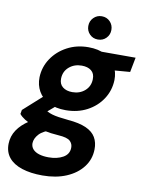

<svg xmlns="http://www.w3.org/2000/svg" viewBox="-129 -764 809 1065"><g transform="rotate(10 275.5 -231.5)"><path d="M185 232Q118 232 69 216Q20 200 -5.5 168.5Q-31 137 -30 91Q-29 48 -5.5 13Q18 -22 60.5 -49.5Q103 -77 160 -96L198 -26Q146 -11 123.5 13.5Q101 38 100 65Q100 85 112.5 99Q125 113 148 120Q171 127 201 127Q249 127 282 108.5Q315 90 316 54Q317 31 300.5 15.5Q284 0 235 -3Q189 -6 152 -14Q115 -22 86.5 -32.5Q58 -43 37.5 -56Q17 -69 6 -83L10 -106L137 -220L228 -189L79 -62L132 -134Q143 -127 154.5 -121Q166 -115 181 -110.5Q196 -106 218.5 -102.5Q241 -99 273 -96Q335 -91 373.5 -74Q412 -57 429 -28Q446 1 445 40Q444 96 410.5 139.5Q377 183 319 207.5Q261 232 185 232ZM249 -147Q192 -147 153 -167.5Q114 -188 94 -223Q74 -258 75 -302Q77 -360 109 -408Q141 -456 194.5 -484.5Q248 -513 314 -513Q371 -513 410 -492Q449 -471 468.5 -436.5Q488 -402 487 -358Q485 -299 453.5 -251Q422 -203 369 -175Q316 -147 249 -147ZM268 -252Q310 -252 338.5 -277Q367 -302 368 -342Q369 -374 349 -390Q329 -406 295 -406Q253 -406 224 -381Q195 -356 194 -316Q193 -285 213.5 -268.5Q234 -252 268 -252ZM378 -403 373 -501H581L565 -418ZM357 -564Q329 -564 310.5 -583Q292 -602 292 -629Q292 -657 311 -676Q330 -695 357 -695Q385 -695 403.5 -676Q422 -657 422 -629Q422 -602 403.5 -583Q385 -564 357 -564Z"/></g></svg>

Font: DM Sans 18pt ExtraBold
Style: Italic
Weight: 800
Italic angle: -10°
Designer: Colophon Foundry, Jonny Pinhorn
Foundry: Colophon Foundry
Version: Version 4.004;gftools[0.9.30]